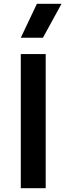

<svg xmlns="http://www.w3.org/2000/svg" viewBox="-20 -982 346 1002"><path d="M88.5 0V-700H218.5V0ZM88.5 -785 172.5 -962H301L204 -785Z"/></svg>

Font: Geologica Roman Medium
Style: Regular
Weight: 500
Designer: Sindre Bremnes, Frode Helland
Foundry: Monokrom Skriftforlag AS
Version: Version 1.010;gftools[0.9.28]